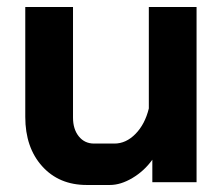

<svg xmlns="http://www.w3.org/2000/svg" viewBox="-20 -519 638 547"><path d="M52 -186V-499H188V-184Q188 -151 204.5 -130.5Q221 -110 248 -110H306Q339 -110 366 -137.5Q393 -165 404 -210V-499H540V0H414V-64Q391 -32 357.5 -12Q324 8 293 8H227Q148 8 100 -45.5Q52 -99 52 -186Z"/></svg>

Font: Bai Jamjuree
Style: Bold
Weight: 700
Designer: Katatrad Aksorn Co.,Ltd.
Foundry: Cadson Demak Co.,Ltd.
Version: Version 1.000; ttfautohint (v1.6)